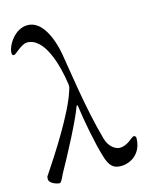

<svg xmlns="http://www.w3.org/2000/svg" viewBox="-120 -768 660 855"><g transform="rotate(-15 210.0 -340.5)"><path d="M347 -65C331 -65 300 -80 288 -122C245 -273 219 -471 207 -537C194 -607 159 -699 91 -699C30 -699 -10 -630 -10 -598C-10 -588 -7 -586 0 -586C7 -586 43 -625 69 -625C149 -625 186 -490 199 -401C201 -385 200 -385 194 -366C163 -270 62 -114 11 -38C1 -23 1 -26 1 -12C1 6 34 18 48 18C56 18 68 -12 71 -18C117 -100 187 -233 209 -294C211 -299 214 -298 215 -293C224 -224 245 -114 265 -48C280 2 299 15 332 15C375 15 430 -15 430 -90C430 -95 424 -99 419 -99C411 -99 383 -64 347 -65Z"/></g></svg>

Font: EB Garamond SC 08
Style: Regular
Weight: 400
Version: Version 0.016